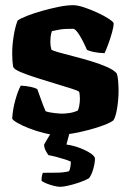

<svg xmlns="http://www.w3.org/2000/svg" viewBox="-20 -520 514 740"><path d="M204 0Q178 0 148.5 -7.5Q119 -15 92 -25.5Q65 -36 47 -46.5Q29 -57 27 -63Q29 -98 39 -134Q49 -170 60 -190Q81 -189 99 -185Q117 -181 124 -176Q130 -160 138.5 -135.5Q147 -111 156 -91Q167 -87 188 -84.5Q209 -82 219 -82Q231 -82 248 -84.5Q265 -87 280 -94Q283 -100 285.5 -113Q288 -126 288 -140Q288 -148 287 -156Q286 -164 285 -166Q282 -170 257 -178Q232 -186 195.5 -197Q159 -208 122.5 -219.5Q86 -231 60 -242Q34 -253 31 -262Q29 -271 28 -286.5Q27 -302 27 -314Q27 -347 33 -383Q39 -419 48 -441Q59 -449 84.5 -459Q110 -469 142 -478Q174 -487 205.5 -493.5Q237 -500 262 -500Q279 -500 304.5 -491.5Q330 -483 356 -471Q382 -459 400 -447Q418 -435 418 -430Q418 -417 412 -395.5Q406 -374 398 -352Q390 -330 383 -315Q357 -316 339.5 -320Q322 -324 315 -328Q301 -361 286 -385Q271 -409 262 -409Q247 -409 233.5 -408.5Q220 -408 207 -405.5Q194 -403 180 -400Q176 -388 175 -377.5Q174 -367 174 -359Q174 -350 175 -343.5Q176 -337 178 -329Q182 -325 205 -318.5Q228 -312 261.5 -303.5Q295 -295 330 -284.5Q365 -274 392 -262Q419 -250 430 -237Q434 -226 435.5 -206.5Q437 -187 437 -171Q437 -138 431.5 -103.5Q426 -69 417 -56Q405 -47 380 -37.5Q355 -28 323 -19.5Q291 -11 259.5 -5.5Q228 0 204 0ZM212 200Q202 200 186.5 196Q171 192 157.5 186.5Q144 181 140 176Q140 164 142 156Q144 148 145 146Q179 146 202.5 145.5Q226 145 246 140Q250 133 251.5 122Q253 111 253 103Q245 99 229.5 94Q214 89 196.5 84.5Q179 80 167 78Q162 72 156 60.5Q150 49 150 37Q160 20 172 -0.5Q184 -21 194 -37H256L236 37Q264 41 289.5 51Q315 61 330.5 72Q346 83 346 91Q346 108 339.5 131Q333 154 323 167Q307 176 285 183.5Q263 191 243 195.5Q223 200 212 200Z"/></svg>

Font: Texturina Medium 12pt ExtraBold
Style: Regular
Weight: 800
Version: Version 1.002